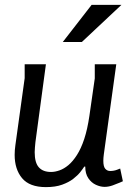

<svg xmlns="http://www.w3.org/2000/svg" viewBox="-20 -753 550 786"><path d="M168 -490 125 -171Q124 -160 123 -149.5Q122 -139 122 -130Q122 -87 139 -68Q156 -49 189 -49Q205 -49 223.5 -55.5Q242 -62 260 -77Q278 -92 295 -118.5Q312 -145 325 -184.5Q338 -224 346 -279L368 -432V-490H456L405 -121Q404 -114 403.5 -107Q403 -100 403 -95Q403 -71 411 -62Q419 -53 431 -53Q446 -53 459 -58Q472 -63 472 -63L483 -11Q483 -11 470.5 -5.5Q458 0 441 6Q424 12 408 12Q391 12 372.5 3.5Q354 -5 341.5 -23.5Q329 -42 329 -71H325Q320 -63 309 -49Q298 -35 280 -21Q262 -7 234.5 3Q207 13 168 13Q101 13 70.5 -23.5Q40 -60 40 -119Q40 -138 43 -159L81 -433V-490ZM355 -733H477L315 -581H237Z"/></svg>

Font: Rosario
Style: Italic
Weight: 400
Italic angle: -8.05°
Designer: Hector Gatti
Foundry: Omnibus Type
Version: Version 1.201